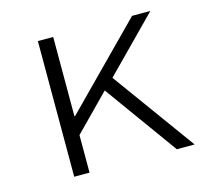

<svg xmlns="http://www.w3.org/2000/svg" viewBox="-80 -603 761 697"><g transform="rotate(-15 300.0 -255.0)"><path d="M117.2 0V-509.8H174.8V-211.9L178.2 -212.9L471.2 -509.8H540L344.2 -311L569.8 0H502.9L305.2 -273.9L174.8 -141.1V0Z"/></g></svg>

Font: Office Code Pro D Light
Style: Regular
Weight: 300
Designer: Nathan Rutzky & Paul D. Hunt
Foundry: Adobe Systems Incorporated
Version: Version 1.004;PS 001.004;hotconv 1.0.70;makeotf.lib2.5.58329